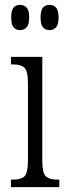

<svg xmlns="http://www.w3.org/2000/svg" viewBox="-20 -770 289 790"><path d="M63 -646Q46 -646 36 -657.5Q26 -669 26 -698Q26 -728 36 -739Q46 -750 63 -750Q79 -750 89.5 -739Q100 -728 100 -698Q100 -669 89.5 -657.5Q79 -646 63 -646ZM184 -646Q167 -646 157 -657.5Q147 -669 147 -698Q147 -728 157 -739Q167 -750 184 -750Q200 -750 210.5 -739Q221 -728 221 -698Q221 -669 210.5 -657.5Q200 -646 184 -646ZM25 0V-31H35Q66 -31 80.5 -44.5Q95 -58 95 -109V-427Q95 -478 80.5 -491.5Q66 -505 35 -505H25V-536H154V-109Q154 -58 168.5 -44.5Q183 -31 214 -31H224V0Z"/></svg>

Font: Noto Serif ExtraCondensed Light
Style: Regular
Weight: 300
Width: 2
Designer: Monotype Design Team
Foundry: Monotype Imaging Inc.
Version: Version 2.014; ttfautohint (v1.8.4.7-5d5b)